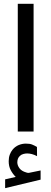

<svg xmlns="http://www.w3.org/2000/svg" viewBox="-20 -687 267 1002"><path d="M62 236.3Q46.4 220.7 35.9 200.9Q25.4 181.2 25.4 154.3Q25.4 135.3 31 120.1Q36.6 105 45.9 93.8Q58.6 78.1 76.9 70.3Q95.2 62.5 114.7 62.5Q134.8 62.5 147 67.1Q159.2 71.8 172.9 80.1L173.3 127.9Q146.5 113.8 121.6 113.8Q112.8 113.8 102.3 116.5Q91.8 119.1 84 126.5Q70.3 138.7 70.3 160.6Q70.8 176.8 81.8 191.4Q92.8 206.1 116.7 212.9Q119.1 213.4 121.6 214.4Q124 215.3 127.4 215.3Q130.4 215.3 132.3 214.8L191.9 202.6V250.5L6.8 294.9V249ZM72.8 -667H155.3V-0.5H72.8Z"/></svg>

Font: Vazir FD-WOL-UI
Style: Regular-FD-WOL-UI
Weight: 400
Designer: Saber Rastikerdar
Foundry: Saber Rastikerdar
Version: Version 30.1.0